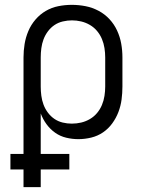

<svg xmlns="http://www.w3.org/2000/svg" viewBox="-20 -562 590 792"><path d="M77 210V137H23V73H77V-325Q77 -353 81.5 -380.5Q86 -408 97 -434Q108 -460 126.5 -481.5Q145 -503 169 -517Q193 -531 220.5 -536.5Q248 -542 276 -542Q305 -542 333 -536.5Q361 -531 386.5 -517.5Q412 -504 431.5 -483Q451 -462 463 -436Q475 -410 480 -382Q485 -354 485 -325V-205Q485 -178 481.5 -151.5Q478 -125 468.5 -100Q459 -75 443 -53Q427 -31 405 -16Q383 -1 356.5 5.5Q330 12 303 12Q278 12 253 6Q228 0 207.5 -14.5Q187 -29 172 -49.5Q157 -70 148 -94V73H266V137H148V210ZM276 -52Q296 -52 315 -56.5Q334 -61 351 -71Q368 -81 380.5 -96Q393 -111 400.5 -129Q408 -147 411 -166.5Q414 -186 414 -205V-325Q414 -344 411 -363.5Q408 -383 400.5 -401Q393 -419 380.5 -434Q368 -449 351 -459Q334 -469 315 -473.5Q296 -478 277 -478Q258 -478 239 -473.5Q220 -469 204.5 -458.5Q189 -448 177.5 -432.5Q166 -417 159.5 -399.5Q153 -382 150.5 -363Q148 -344 148 -325V-205Q148 -186 150.5 -167Q153 -148 159.5 -130.5Q166 -113 177.5 -97.5Q189 -82 204.5 -71.5Q220 -61 238.5 -56.5Q257 -52 276 -52Z"/></svg>

Font: Lode Term
Style: Regular
Weight: 400
Monospace: yes
Designer: Belleve Invis
Foundry: Belleve Invis
Version: Version 29.2.0